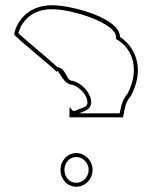

<svg xmlns="http://www.w3.org/2000/svg" viewBox="-20 -710 640 730"><path d="M34 -580C34 -570 195 -444 195 -436C200 -457 218 -388 254 -388C276 -382 302 -359 310 -335C320 -300 298 -304 268 -290C246 -276 244 -340 244 -264H448C456 -311 460 -324 478 -346C526 -436 506 -522 436 -570C436 -641 254 -690 178 -690C60 -690 34 -591 34 -580ZM50 -584C55 -606 83 -675 178 -675C257 -675 421 -621 421 -570V-562C490 -523 510 -440 465 -354C447 -332 442 -315 435 -279H280C301 -288 337 -294 324 -339C314 -369 285 -395 258 -402L256 -403H254C231 -403 234 -449 198 -455C169 -483 70 -563 50 -584ZM210 -64C210 -29 236 0 270 0C304 0 332 -29 332 -64C332 -99 304 -128 270 -128C236 -128 210 -99 210 -64ZM225 -64C225 -92 245 -113 270 -113C295 -113 317 -91 317 -64C317 -37 295 -15 270 -15C245 -15 225 -36 225 -64Z"/></svg>

Font: Ampere
Style: OuLn
Weight: 400
Version: Version 1